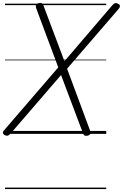

<svg xmlns="http://www.w3.org/2000/svg" viewBox="-34 -910 835 1305"><path d="M562 12Q548 15 541 11Q534 7 529 -7L381 -400L37 -1Q27 10 19 12Q11 14 -1 9Q-8 5 -11.5 0Q-15 -5 -14 -11.5Q-13 -18 -5 -26L362 -452L212 -854Q207 -869 211.5 -877.5Q216 -886 230 -889Q243 -892 249.5 -888.5Q256 -885 262 -871L404 -494L730 -875Q740 -886 748 -888.5Q756 -891 767 -885Q775 -882 778.5 -877Q782 -872 781 -865.5Q780 -859 772 -849L422 -443L578 -23Q583 -8 579 0.5Q575 9 562 12ZM0 365H688V375H0ZM0 -20H688V0H0ZM0 -505H688V-500H0ZM0 -885H688V-875H0Z"/></svg>

Font: Playwrite IS Guides
Style: Regular
Weight: 400
Designer: Veronika Burian, José Scaglione
Foundry: TypeTogether
Version: Version 1.003